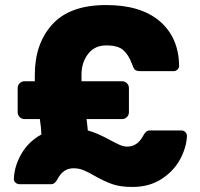

<svg xmlns="http://www.w3.org/2000/svg" viewBox="-20 -730 794 761"><path d="M690 -470Q690 -461 683.5 -454.5Q677 -448 668 -448H537Q521 -448 515 -453.5Q509 -459 503 -477Q489 -514 468 -532Q447 -550 401 -550Q355 -550 329 -516Q303 -482 303 -434V-408H464Q475 -408 483 -400Q491 -392 491 -381V-285Q491 -274 483 -266Q475 -258 464 -258H323Q327 -228 328 -213Q365 -203 416 -175Q440 -162 455 -155.5Q470 -149 485 -149Q524 -149 547 -191Q558 -213 573 -213H699Q708 -213 714.5 -206.5Q721 -200 721 -191Q719 -145 693.5 -98Q668 -51 619.5 -20Q571 11 505 11Q457 11 425.5 0Q394 -11 355 -33Q329 -48 311 -55.5Q293 -63 271 -63Q231 -63 209 -22Q198 0 183 0H57Q48 0 41 -6.5Q34 -13 35 -22Q37 -72 65 -120.5Q93 -169 144 -197Q143 -226 138 -258H77Q66 -258 58 -266Q50 -274 50 -285V-381Q50 -392 58 -400Q66 -408 77 -408H118V-434Q118 -557 187.5 -633.5Q257 -710 401 -710Q538 -710 613 -646Q688 -582 690 -470Z"/></svg>

Font: Hezaedrus
Style: Bold
Weight: 700
Designer: Hubert & Fischer
Foundry: Hubert & Fischer
Version: Version 1.10;September 3, 2019;FontCreator 11.5.0.2425 64-bi